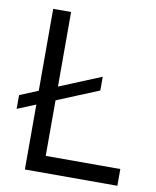

<svg xmlns="http://www.w3.org/2000/svg" viewBox="-80 -762 668 824"><g transform="rotate(10 254.0 -350.0)"><path d="M5 -310 345 -450V-390L5 -250ZM85 -700H163V-73H488V0H85Z"/></g></svg>

Font: Uncut Sans Variable
Style: Regular
Weight: 400
Designer: Kasper Nordkvist
Foundry: UNCUT.wtf
Version: Version 1.304;Glyphs 3.2 (3246)